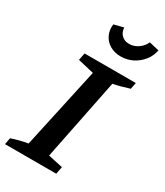

<svg xmlns="http://www.w3.org/2000/svg" viewBox="-238 -972 908 1058"><g transform="rotate(30 216.0 -442.5)"><path d="M-21 0 -13 -42Q40 -60 90 -68L202 -582L100 -606L109 -652H435L427 -611Q396 -601 371.5 -594.5Q347 -588 325 -584L221 -67L314 -47L305 0ZM289 -737Q249 -737 219.5 -754.5Q190 -772 175.5 -802.5Q161 -833 166 -870L227 -885Q228 -856 246.5 -838Q265 -820 295 -820Q325 -820 351.5 -838.5Q378 -857 390 -885L453 -870Q446 -832 422 -802Q398 -772 363.5 -754.5Q329 -737 289 -737Z"/></g></svg>

Font: Piazzolla SemiBold
Style: Italic
Weight: 600
Italic angle: -11.3°
Designer: Juan Pablo del Peral
Foundry: Huerta Tipografica
Version: Version 1.330